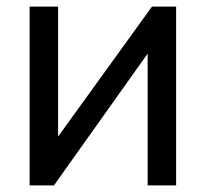

<svg xmlns="http://www.w3.org/2000/svg" viewBox="-20 -560 622 580"><path d="M512 -540H439L155.5 -147.5V-540H69.5V0H143L426 -398V0H512Z"/></svg>

Font: Eudonet Medium
Style: Regular
Weight: 500
Designer: Mikhail Sharanda
Foundry: Mikhail Sharanda
Version: Version 4.503;Glyphs 3.1.2 (3151)